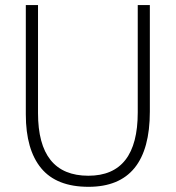

<svg xmlns="http://www.w3.org/2000/svg" viewBox="-20 -720 688 752"><path d="M81.1 -272V-700.2H128.9V-277.3Q128.9 -31.7 326.2 -31.7Q519.5 -31.7 519.5 -279.8V-700.2H566.9V-283.2Q566.9 11.7 326.7 11.7Q201.7 11.7 141.4 -61Q81.1 -133.8 81.1 -272Z"/></svg>

Font: Selawik Light
Style: Regular
Weight: 300
Designer: Aaron Bell
Foundry: Microsoft Corporation
Version: Version 1.01